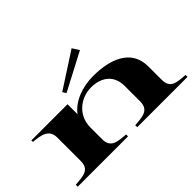

<svg xmlns="http://www.w3.org/2000/svg" viewBox="-127 -1123 1465 1465"><g transform="rotate(-45 606.0 -390.0)"><path d="M1048 -124V-268C1048 -454 878 -514 699 -514C583 -514 470 -474 408 -392V-500H18V-483C101 -477 173 -463 173 -376V-124C174 -28 104 -28 18 -21V0H561V-21C485 -28 406 -26 406 -124V-253C407 -384 514 -464 626 -464C723 -464 815 -416 815 -290V-124C815 -28 744 -29 660 -21V0H1203V-21C1119 -28 1048 -27 1048 -124ZM767 -725 732 -780 445 -594 462 -565Z"/></g></svg>

Font: Sprat Extended
Style: Bold
Weight: 700
Width: 9
Designer: Ethan Nakache
Foundry: Collletttivo
Version: Version 2.000;Glyphs 3.2 (3217)